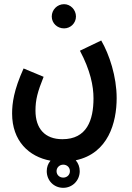

<svg xmlns="http://www.w3.org/2000/svg" viewBox="-20 -699 631 920"><path d="M287 -563C318 -563 344 -588 344 -620C344 -652 318 -679 287 -679C254 -679 228 -652 228 -620C228 -588 254 -563 287 -563ZM38 -155C38 -24 118 52 222 71C210 85 204 102 204 121C204 166 238 201 283 201C327 201 362 166 362 121C362 101 355 83 343 69C499 36 539 -112 539 -229C539 -332 504 -438 465 -505L363 -456C413 -362 428 -287 428 -228C428 -123 396 -32 279 -32C195 -32 150 -83 150 -169C150 -221 160 -259 189 -331L93 -371C46 -267 38 -204 38 -155ZM283 152C265 152 251 139 251 121C251 104 265 90 283 90C301 90 315 103 315 121C315 139 301 152 283 152Z"/></svg>

Font: Noto Sans Arabic UI XCn SmBd
Style: Regular
Weight: 600
Width: 2
Designer: Monotype Design Team, Nadine Chahine and Nizar Qandah
Foundry: Monotype Imaging Inc.
Version: Version 2.010